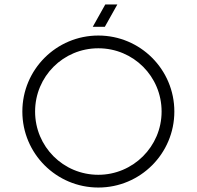

<svg xmlns="http://www.w3.org/2000/svg" viewBox="-20 -823 880 859"><path d="M420 16C608 16 760 -136 760 -324C760 -512 608 -664 420 -664C232 -664 80 -512 80 -324C80 -136 232 16 420 16ZM137 -324C137 -481 263 -607 420 -607C577 -607 703 -481 703 -324C703 -167 575 -41 420 -41C263 -41 137 -167 137 -324ZM395 -703H449L505 -803H451Z"/></svg>

Font: Grotesk 01 Extrafine
Style: Bold
Weight: 400
Designer: Frank Adebiaye, contributions by Jérémy Landes, Ariel Martín Pérez
Foundry: Velvetyne Type Foundry
Version: Version 3.000;Glyphs 3.1.2 (3150)